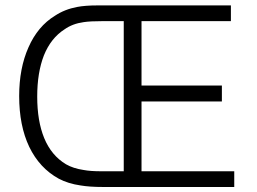

<svg xmlns="http://www.w3.org/2000/svg" viewBox="-20 -708 975 728"><path d="M438.5 -687.5H350.6Q302.7 -687.5 272.5 -681.6Q225.6 -672.9 188.5 -648.4Q123 -608.4 87.9 -528.3Q52.7 -449.2 52.7 -343.8Q52.7 -231.4 90.8 -151.4Q129.9 -70.3 203.1 -30.3Q238.3 -11.7 285.2 -4.9Q319.3 1 371.1 1H451.2H514.6H868.2V-58.6H516.6V-323.2H821.3V-383.8H516.6V-627.9H855.5V-687.5H514.6H451.2ZM449.2 -58.6H364.3Q322.3 -58.6 296.9 -63.5Q257.8 -69.3 230.5 -85Q174.8 -118.2 147.5 -184.6Q121.1 -249 121.1 -341.8Q121.1 -432.6 146.5 -498Q172.9 -563.5 224.6 -596.7Q254.9 -618.2 296.9 -624Q321.3 -627.9 371.1 -627.9H449.2Z"/></svg>

Font: Dotum
Style: Regular
Weight: 400
Version: Version 2.21